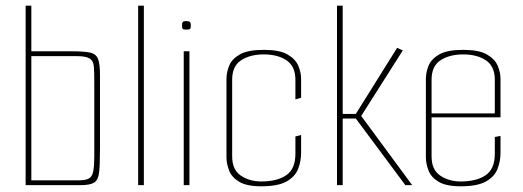

<svg xmlns="http://www.w3.org/2000/svg" viewBox="-20 -650 1837 674"><path d="M70 0V-630H90V-470H229Q274 -470 295.5 -465.5Q317 -461 324 -443.5Q331 -426 331 -387V-127Q331 -73 328 -45.5Q325 -18 310.5 -9Q296 0 261 0ZM90 -17H257Q282 -17 293 -24Q304 -31 307.5 -49.5Q311 -68 311 -103V-362Q311 -397 309.5 -416.5Q308 -436 295 -444.5Q282 -453 248 -453H90Z M465 -630H485V0H465Z M625 0V-470H645V0ZM634 -546Q624 -546 621.5 -548.5Q619 -551 619 -560Q619 -569 621.5 -572.5Q624 -576 634 -576Q644 -576 647 -572.5Q650 -569 650 -560Q650 -551 647 -548.5Q644 -546 634 -546Z M897 4Q846 4 819.5 -12Q793 -28 784 -52Q775 -76 775 -98V-373Q775 -396 784.5 -419.5Q794 -443 822 -459Q850 -475 906 -475Q961 -475 989 -459Q1017 -443 1027 -419.5Q1037 -396 1037 -373V-307L1017 -301V-370Q1017 -417 986 -438Q955 -459 906 -459Q858 -459 826.5 -438.5Q795 -418 795 -370V-101Q795 -54 825.5 -33.5Q856 -13 897 -13Q953 -13 985 -35Q1017 -57 1017 -110V-171L1037 -176V-114Q1037 -84 1026.5 -57Q1016 -30 986 -13Q956 4 897 4Z M1163 0V-630H1183V0ZM1403 0 1229 -234H1173V-250H1229L1374 -482L1394 -473L1248 -243L1427 0Z M1597 4Q1546 4 1519.5 -12Q1493 -28 1484 -52Q1475 -76 1475 -98V-373Q1475 -396 1484.5 -419.5Q1494 -443 1522 -459Q1550 -475 1606 -475Q1661 -475 1689 -459Q1717 -443 1727 -419.5Q1737 -396 1737 -373V-248H1717V-370Q1717 -417 1686 -438Q1655 -459 1606 -459Q1558 -459 1526.5 -438.5Q1495 -418 1495 -370V-101Q1495 -54 1525.5 -33.5Q1556 -13 1597 -13Q1653 -13 1685 -35Q1717 -57 1717 -110V-169L1737 -173V-114Q1737 -84 1726.5 -57Q1716 -30 1686 -13Q1656 4 1597 4ZM1481 -238V-252H1737V-238Z"/></svg>

Font: Smooch Sans Thin Thin
Style: Regular
Weight: 250
Version: Version 1.010